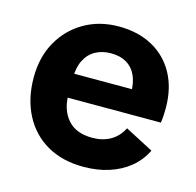

<svg xmlns="http://www.w3.org/2000/svg" viewBox="-86 -626 745 728"><g transform="rotate(15 286.5 -262.5)"><path d="M301 12Q219 12 158.5 -22.5Q98 -57 65 -120.5Q32 -184 32 -267Q32 -347 66 -407.5Q100 -468 159.5 -502.5Q219 -537 295 -537Q371 -537 427.5 -506Q484 -475 515 -418Q546 -361 546 -283Q546 -269 545 -252.5Q544 -236 542 -226H102V-320H447L404 -305Q404 -346 391 -374Q378 -402 353 -416.5Q328 -431 292 -431Q258 -431 231.5 -416.5Q205 -402 190.5 -373Q176 -344 176 -301V-238Q176 -178 208.5 -140.5Q241 -103 305 -103Q345 -103 375.5 -120Q406 -137 424 -172L535 -114Q515 -73 480.5 -45Q446 -17 400.5 -2.5Q355 12 301 12Z"/></g></svg>

Font: TikTok Sans 24pt
Style: Bold
Weight: 700
Version: Version 4.000